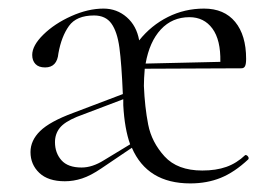

<svg xmlns="http://www.w3.org/2000/svg" viewBox="-20 -415 633 447"><path d="M552 -54Q555 -54 557.5 -50.5Q560 -47 558 -44Q526 -14 494 -1Q462 12 423 12Q323 12 287 -71L216 -23Q191 -6 171 0.5Q151 7 131 7Q92 7 71.5 -12.5Q51 -32 51 -61Q51 -88 73.5 -110Q96 -132 150 -152L266 -196Q263 -267 258 -304Q253 -341 239.5 -360Q226 -379 199 -379Q158 -379 140.5 -354.5Q123 -330 116 -291Q113 -258 85 -258Q70 -258 62.5 -266Q55 -274 55 -287Q55 -309 81 -334.5Q107 -360 146 -377.5Q185 -395 221 -395Q252 -395 275 -375Q298 -355 304 -321Q332 -356 371 -375.5Q410 -395 455 -395Q502 -395 527.5 -364Q553 -333 553 -278Q553 -266 550.5 -261Q548 -256 542 -256L317 -255Q315 -231 315 -215Q317 -166 325 -125Q333 -84 363 -51Q393 -18 451 -18Q483 -18 507 -26.5Q531 -35 551 -54ZM319 -267 493 -271Q494 -322 474.5 -348.5Q455 -375 421 -375Q381 -375 354.5 -346.5Q328 -318 319 -267ZM283 -79Q270 -115 267 -170V-184L159 -143Q130 -131 119 -117Q108 -103 108 -84Q108 -59 123 -42Q138 -25 170 -25Q195 -25 222 -42Z"/></svg>

Font: Cormorant Garamond Light
Style: Regular
Weight: 300
Designer: Christian Thalmann (Catharsis Fonts)
Version: Version 3.000